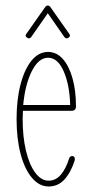

<svg xmlns="http://www.w3.org/2000/svg" viewBox="-20 -670 325 695"><path d="M156 5Q122 5 95.5 -26.5Q69 -58 54.5 -113Q40 -168 40 -239Q40 -310 54.5 -365Q69 -420 94.5 -451Q120 -482 154 -482Q185 -482 207.5 -456.5Q230 -431 242.5 -386.5Q255 -342 255 -285Q255 -269 239 -269H63Q62 -254 62 -239Q62 -175 74 -124.5Q86 -74 107.5 -45Q129 -16 156 -16Q182 -16 200.5 -38Q219 -60 230 -96Q233 -105 241 -105Q248 -105 250 -99.5Q252 -94 250 -88Q236 -45 213 -20Q190 5 156 5ZM154 -461Q120 -461 95.5 -413Q71 -365 64 -290H234Q232 -363 210.5 -412Q189 -461 154 -461ZM79 -533Q69 -539 75 -547L144 -645Q148 -650 153 -650Q158 -650 162 -645L231 -547Q237 -539 227 -533Q219 -528 213 -536L153 -622L93 -536Q87 -528 79 -533Z"/></svg>

Font: Zen Loop
Style: Regular
Weight: 400
Designer: Yoshimichi Ohira
Foundry: A-1 Corp ZenFonts
Version: Version 1.000; ttfautohint (v1.8.3)